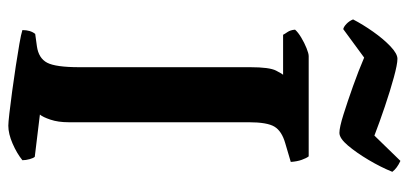

<svg xmlns="http://www.w3.org/2000/svg" viewBox="-274 -684 959 450"><g transform="rotate(90 205.0 -459.5)"><path d="M275 0Q268 0 246 -2.5Q224 -5 194.5 -9Q165 -13 135.5 -17.5Q106 -22 83 -26Q60 -30 51 -33Q51 -52 60 -63L89 -67Q117 -71 127.5 -91Q138 -111 138 -167V-567Q138 -612 146 -627.5Q154 -643 156 -644H62Q60 -648 55.5 -654.5Q51 -661 50 -672Q56 -679 68.5 -686.5Q81 -694 93.5 -699Q106 -704 112 -704H347Q351 -699 355 -688Q359 -677 360 -662L316 -649Q288 -641 277.5 -624Q267 -607 267 -563V-141Q267 -117 261 -99Q255 -81 249 -74L348 -62Q351 -59 353.5 -50Q356 -41 356 -33Q340 -20 317 -10Q294 0 275 0ZM291.9 -776Q279.1 -776 248.9 -785.5Q218.8 -795 182.2 -808Q145.7 -821 115.5 -834L48.8 -785Q43.4 -786 36.5 -792.5Q29.7 -799 26 -808Q37.9 -831 54.8 -855Q71.7 -879 89 -895.5Q106.4 -912 118.3 -912Q131.1 -912 162.1 -903.5Q193.2 -895 230.2 -882.5Q267.2 -870 298.3 -858L357.6 -919Q375 -911 383.2 -900Q372.3 -873 355.4 -844.5Q338.5 -816 321.6 -796Q304.7 -776 291.9 -776Z"/></g></svg>

Font: Texturina SemiBold
Style: Regular
Weight: 600
Designer: Guillermo Torres Carreño
Foundry: Omnibus-Type
Version: Version 1.002; ttfautohint (v1.8.3)